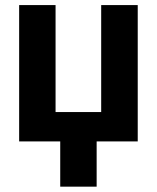

<svg xmlns="http://www.w3.org/2000/svg" viewBox="-20 -548 607 744"><path d="M195.3 -528.3V-113.8H372.1V-528.3H513.7V0H354.5V175.3H213.4V0H54.2V-528.3Z"/></svg>

Font: SteelSelectRoboto
Style: Roboto-Bold
Weight: 700
Designer: Google
Version: Version 2.137; 2017